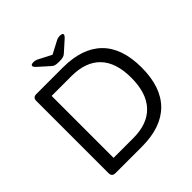

<svg xmlns="http://www.w3.org/2000/svg" viewBox="-218 -1028 1201 1201"><g transform="rotate(-45 382.5 -427.0)"><path d="M128 0Q97 0 97 -30V-670Q97 -700 128 -700H362Q533 -700 622 -612Q711 -524 711 -352Q711 -179 622 -89.5Q533 0 362 0ZM187 -76H362Q488 -76 554 -146.5Q620 -217 620 -352Q620 -487 554 -555.5Q488 -624 362 -624H187ZM488 -854Q513 -854 513 -842Q513 -833 495 -817L428 -757Q418 -748 406.5 -745Q395 -742 373 -742Q350 -742 338.5 -745Q327 -748 318 -757L251 -817Q233 -833 233 -842Q233 -854 257 -854Q274 -854 294 -843L373 -802L451 -843Q470 -854 488 -854Z"/></g></svg>

Font: Asap Semi Expanded
Style: Regular
Weight: 400
Width: 6
Designer: Pablo Cosgaya
Foundry: Omnibus-Type
Version: Version 3.001; ttfautohint (v1.8.4.7-5d5b)